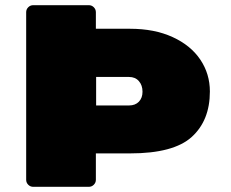

<svg xmlns="http://www.w3.org/2000/svg" viewBox="-20 -721 890 741"><path d="M350 -674V-610H482Q576 -610 646 -578Q716 -546 753 -491Q790 -436 790 -368Q790 -256 720 -192.5Q650 -129 482 -129H350V-27Q350 -16 342 -8Q334 0 323 0H108Q97 0 89 -8Q81 -16 81 -27V-674Q81 -685 89 -693Q97 -701 108 -701H323Q334 -701 342 -693Q350 -685 350 -674ZM478 -314Q502 -314 516 -328.5Q530 -343 530 -367Q530 -392 516 -408Q502 -424 478 -424H351V-314Z"/></svg>

Font: Rubik Mono One
Style: Regular
Weight: 400
Designer: Hubert and Fischer with Elvire Volk Leonovitch (Cyrillic Expansion: Cyreal)
Foundry: Hubert and Fischer with Elvire Volk Leonovitch
Version: Version 2.000